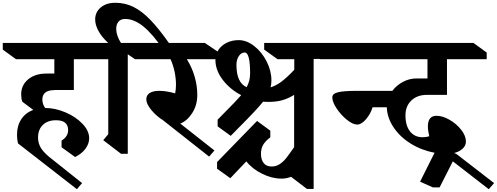

<svg xmlns="http://www.w3.org/2000/svg" viewBox="-44 -1094 3566 1378"><path d="M260 -380Q260 -347 280 -319Q352 -319 426 -287.5Q500 -256 548 -205.5Q596 -155 596 -102Q596 -62 569 -26Q542 10 495 33L398 -37V-85Q445 -114 445 -160Q445 -231 358 -231Q298 -231 263.5 -197.5Q229 -164 229 -106Q229 -62 253.5 -26Q278 10 334 52L545 220L508 264L85 -65Q78 -95 78 -126Q78 -191 108.5 -238Q139 -285 195 -305L116 -364Q108 -386 108 -417Q108 -483 158 -524.5Q208 -566 289 -566H346V-669H71L-24 -738V-786H608L703 -717V-669H486V-448H344V-447Q303 -447 281.5 -430Q260 -413 260 -380Z M1175 -776 1131 -734Q1051 -851 984.5 -904.5Q918 -958 854 -958Q823 -958 806.5 -938.5Q790 -919 790 -887Q790 -840 824 -786H873V10H825L697 -88L733 -131V-669H662L581 -738V-786H732Q685 -830 662 -873Q639 -916 639 -954Q639 -1007 679 -1040.5Q719 -1074 783 -1074H785Q853 -1074 913.5 -1044.5Q974 -1015 1036.5 -950Q1099 -885 1175 -776Z M1297 -669Q1334 -610 1353 -544Q1372 -478 1372 -413Q1372 -339 1335.5 -282.5Q1299 -226 1250 -207L1495 -14L1457 30L1126 -231Q1078 -261 1042 -304.5Q1006 -348 1006 -381Q1006 -411 1030.5 -426.5Q1055 -442 1099 -442Q1149 -442 1213 -424Q1219 -453 1219 -485Q1219 -533 1208.5 -581.5Q1198 -630 1180 -669H925L824 -738V-786H1426L1528 -717V-669Z M2207 -671V262H2159L2045 175Q2012 188 1975 188Q1908 188 1837 153Q1766 118 1724 64L1609 185L1514 117V69L1801 -226L1896 -156V-108Q1864 -85 1846.5 -57.5Q1829 -30 1829 10Q1829 52 1848.5 76.5Q1868 101 1906 101Q1938 101 1963.5 84Q1989 67 2009.5 41.5Q2030 16 2067 -38V-413Q2022 -385 1975.5 -373Q1929 -361 1868 -363Q1852 -363 1844 -364Q1800 -308 1671 -179L1612 -119L1518 -187V-235L1558 -276Q1651 -369 1687 -411Q1605 -454 1553.5 -522.5Q1502 -591 1502 -664Q1502 -704 1524 -736.5Q1546 -769 1584 -787.5Q1622 -806 1669 -806Q1726 -806 1780.5 -763.5Q1835 -721 1869.5 -653.5Q1904 -586 1904 -516Q1904 -491 1898 -467Q1937 -479 1976 -508Q2015 -537 2068 -593V-669H1948L1852 -738V-786H2278L2375 -717L2374 -671ZM1726 -468Q1739 -492 1745 -515.5Q1751 -539 1751 -569Q1751 -641 1741.5 -679Q1732 -717 1713 -717Q1687 -717 1670 -691.5Q1653 -666 1653 -628Q1653 -501 1726 -468Z M3206 64 3111 251H3063L2971 210L3075 2Q2982 -15 2904.5 -63Q2827 -111 2781 -179.5Q2735 -248 2732 -324H2630Q2616 -277 2583 -238.5Q2550 -200 2520 -200Q2488 -200 2445.5 -234.5Q2403 -269 2372 -315.5Q2341 -362 2341 -395Q2341 -421 2380.5 -431.5Q2420 -442 2520 -442H2772Q2803 -483 2849 -507Q2895 -531 2945 -531H3024V-669H2254L2153 -738V-786H3354L3449 -717V-669H3164V-413H3019Q2950 -413 2908 -372.5Q2866 -332 2866 -266Q2866 -192 2899 -150.5Q2932 -109 2989 -109Q3013 -109 3037 -116Q3027 -156 3027 -187Q3027 -263 3089 -263Q3132 -263 3182 -234.5Q3232 -206 3266 -162.5Q3300 -119 3300 -78Q3300 -50 3277.5 -28Q3255 -6 3216 4L3233 12L3502 220L3464 264Z"/></svg>

Font: Inknut Antiqua SemiBold
Style: Regular
Weight: 600
Designer: Claus Eggers Sørensen
Foundry: Claus Eggers Sørensen
Version: Version 1.003; ttfautohint (v1.8.2) -l 8 -r 50 -G 200 -x 14 